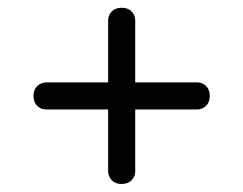

<svg xmlns="http://www.w3.org/2000/svg" viewBox="-20 -584 617 487"><path d="M65 -341Q65 -356.8 74.7 -365.9Q84.5 -375 98 -375H480Q493.2 -375 502.6 -365.9Q512 -356.8 512 -341Q512 -324.3 502.5 -315.3Q493 -306.3 480 -306.3H97Q84.2 -306.3 74.6 -315.4Q65 -324.6 65 -341ZM288.3 -117.3Q272.5 -117.3 263.4 -127Q254.3 -136.8 254.3 -150.3V-532.3Q254.3 -545.5 263.4 -554.9Q272.5 -564.3 288.3 -564.3Q305 -564.3 314 -554.8Q323 -545.3 323 -532.3V-149.3Q323 -136.5 313.9 -126.9Q304.7 -117.3 288.3 -117.3Z"/></svg>

Font: Fraunces SuperSoft 9pt
Style: Regular
Weight: 900
Version: Version 1.000;[b76b70a41]